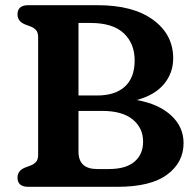

<svg xmlns="http://www.w3.org/2000/svg" viewBox="-20 -720 751 740"><path d="M687.5 -168.5Q687.5 -94 624.2 -47Q561 0 432.5 0H89Q47.5 0 47.5 -35.5Q47.5 -61.5 75 -73.5L95 -81Q109.5 -86 118.2 -95.2Q127 -104.5 127 -124V-576Q127 -595.5 118.2 -604.8Q109.5 -614 95 -619L75 -626.5Q47.5 -638.5 47.5 -664.5Q47.5 -700 89 -700H356Q493 -700 570.2 -643.5Q647.5 -587 647.5 -495Q647.5 -439 612.2 -396.2Q577 -353.5 507 -334.5Q591.5 -319.5 639.5 -275.2Q687.5 -231 687.5 -168.5ZM329 -631.5H282.5V-352H354.5Q424 -352 461.5 -386.5Q499 -421 499 -487Q499 -552.5 456.8 -592Q414.5 -631.5 329 -631.5ZM374.5 -292.5H282.5V-135.5Q282.5 -68.5 354.5 -68.5H399.5Q465 -68.5 498.2 -96.8Q531.5 -125 531.5 -174Q531.5 -227 491.2 -259.8Q451 -292.5 374.5 -292.5Z"/></svg>

Font: Fraunces 9pt S100 SemiBold
Style: Regular
Weight: 600
Version: Version 1.000; ttfautohint (v1.8.3)